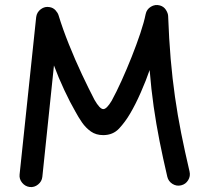

<svg xmlns="http://www.w3.org/2000/svg" viewBox="-20 -709 840 775"><path d="M100.1 45.9Q81.5 43.5 69.3 28.6Q57.1 13.7 59.1 -4.9L126 -639.6Q128.4 -659.7 144.8 -671.9Q161.1 -684.1 180.7 -680.2Q194.8 -677.7 204.1 -667.5Q213.4 -657.2 216.3 -647.5Q232.9 -592.8 258.1 -530Q283.2 -467.3 310.8 -408.7Q338.4 -350.1 361.3 -306.2Q382.8 -268.6 397 -268.6Q410.6 -268.6 430.7 -302.2Q449.7 -336.9 470.7 -383.3Q491.7 -429.7 511.5 -479.5Q531.2 -529.3 546.4 -574.5Q561.5 -619.6 567.9 -651.9Q571.8 -671.4 589.1 -681.9Q606.4 -692.4 625.5 -687Q641.1 -682.6 649.7 -669.2Q658.2 -655.8 658.7 -644.5Q662.1 -551.3 668.9 -471.4Q675.8 -391.6 686.3 -318.1Q696.8 -244.6 711.4 -171.1Q726.1 -97.7 745.1 -16.6Q749.5 2 739.5 18.3Q729.5 34.7 710.9 39.1Q692.4 43.5 676 33.2Q659.7 22.9 655.3 4.4Q637.7 -70.8 624 -139.6Q610.4 -208.5 600.3 -278.6Q590.3 -348.6 584 -426.3Q569.8 -384.8 548.1 -335.4Q526.4 -286.1 504.9 -250Q485.8 -217.3 460.9 -190.4Q436 -163.6 396.5 -163.6Q367.7 -163.6 346.9 -178.2Q326.2 -192.9 311 -214.8Q295.9 -236.8 284.2 -258.8Q263.2 -294.9 239.5 -345.5Q215.8 -396 197.8 -444.8L150.9 4.9Q148.9 23.4 133.8 35.6Q118.7 47.9 100.1 45.9Z"/></svg>

Font: Mikhak-DS1-FD Medium
Style: Regular
Weight: 500
Designer: Amin Abedi
Version: Version 3.2